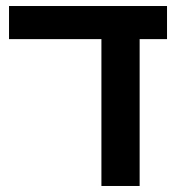

<svg xmlns="http://www.w3.org/2000/svg" viewBox="-20 -618 597 638"><path d="M317 0V-550H444V0ZM10 -488V-598H535V-488Z"/></svg>

Font: Noto Sans Hebrew SemiBold
Style: Regular
Weight: 600
Designer: Monotype Design Team
Foundry: Monotype Imaging Inc.
Version: Version 2.003